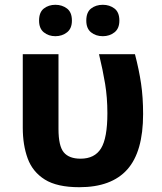

<svg xmlns="http://www.w3.org/2000/svg" viewBox="-20 -772 677 801"><path d="M311 9Q218 9 167 -23Q116 -55 95.5 -111Q75 -167 75 -239V-546H224V-234Q224 -163 246 -136.5Q268 -110 316 -110Q375 -110 401.5 -153Q428 -196 428 -300Q428 -365 418.5 -422.5Q409 -480 393 -546H543Q560 -481 568.5 -423.5Q577 -366 577 -296Q577 -139 511 -65Q445 9 311 9ZM143 -686Q143 -721 163 -736.5Q183 -752 211 -752Q239 -752 259.5 -736.5Q280 -721 280 -686Q280 -653 259.5 -637Q239 -621 211 -621Q183 -621 163 -637Q143 -653 143 -686ZM340 -686Q340 -721 360 -736.5Q380 -752 409 -752Q437 -752 457.5 -736.5Q478 -721 478 -686Q478 -653 457.5 -637Q437 -621 409 -621Q380 -621 360 -637Q340 -653 340 -686Z"/></svg>

Font: RS Noto Sans
Style: Bold
Weight: 700
Designer: Monotype Design Team
Foundry: Monotype Imaging Inc.
Version: Version 3.10